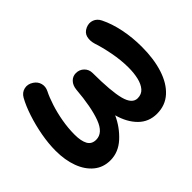

<svg xmlns="http://www.w3.org/2000/svg" viewBox="-125 -740 1008 1008"><g transform="rotate(-45 378.5 -236.0)"><path d="M194.3 -518.1Q215.8 -503.9 221.9 -480.7Q228 -457.5 216.3 -434.1Q201.2 -404.3 187.3 -361.3Q173.3 -318.4 164.6 -269.3Q155.8 -220.2 155.8 -171.4Q155.8 -124.5 169.9 -98.4Q184.1 -72.3 217.3 -72.3Q268.1 -72.3 293.9 -142.3Q319.8 -212.4 329.6 -333Q332.5 -361.3 348.9 -378.4Q365.2 -395.5 389.2 -395.5Q415.5 -395.5 433.6 -377.7Q451.7 -359.9 451.7 -333.5Q452.1 -196.8 468.5 -134.5Q484.9 -72.3 525.4 -72.3Q554.7 -72.3 572.3 -92.5Q589.8 -112.8 597.7 -146.5Q605.5 -180.2 605.5 -220.2Q605.5 -275.4 594 -334.7Q582.5 -394 568.4 -435.5Q560.1 -463.9 566.2 -488Q572.3 -512.2 599.1 -524.4Q624 -535.2 646.7 -526.6Q669.4 -518.1 681.6 -493.2Q705.6 -444.8 718.8 -381.3Q731.9 -317.9 731.9 -248Q731.9 -158.2 709.7 -89.4Q687.5 -20.5 644.5 18.3Q601.6 57.1 539.6 57.1Q479 57.1 438 16.1Q397 -24.9 378.4 -92.8Q350.1 -30.8 301.8 13.2Q253.4 57.1 193.8 57.1Q141.1 57.1 103.3 26.1Q65.4 -4.9 45.4 -59.1Q25.4 -113.3 25.4 -182.1Q25.4 -234.9 36.1 -293.7Q46.9 -352.5 64.7 -406.2Q82.5 -460 103.5 -497.6Q117.7 -522.9 143.6 -528.8Q169.4 -534.7 194.3 -518.1Z"/></g></svg>

Font: Mikhak Bold
Style: Regular
Weight: 700
Designer: Amin Abedi
Version: Version 3.3